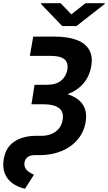

<svg xmlns="http://www.w3.org/2000/svg" viewBox="-25 -955 671 1194"><path d="M181.6 -727.5H312Q396 -727.5 450.9 -707Q505.9 -686.5 529.5 -645.5Q553.2 -604.5 542.5 -543.5Q532.2 -481.9 494.9 -437.5Q457.5 -393.1 396.2 -369.4Q335 -345.7 253.9 -345.7H176.8L189.9 -427.7H265.6Q324.7 -427.7 355.7 -454.1Q386.7 -480.5 393.6 -521Q400.9 -564.5 376.2 -585.9Q351.6 -607.4 292.5 -607.4H160.6ZM184.1 -386.7H256.8Q392.1 -386.7 457.5 -338.6Q522.9 -290.5 507.8 -197.3Q497.6 -134.3 458.3 -87.6Q418.9 -41 357.9 -15.6Q296.9 9.8 220.7 9.8H190.9Q162.1 9.8 146.5 22.2Q130.9 34.7 127.4 55.7Q124.5 74.2 131.8 88.6Q139.2 103 153.8 113.3Q168.5 123.5 186 131.8L130.4 218.8Q84 208 51.3 183.8Q18.6 159.7 4.4 122.6Q-9.8 85.4 -2 36.1Q9.8 -38.1 63.7 -74.2Q117.7 -110.4 200.7 -110.4H231.9Q267.6 -110.4 295.4 -121.8Q323.2 -133.3 341.6 -156Q359.9 -178.7 364.7 -210.9Q372.6 -260.7 340.8 -283.9Q309.1 -307.1 242.7 -306.6H170.4ZM352.1 -935.1 418.5 -865.7 506.8 -935.1H626.5L626 -930.2L450.7 -793H361.8L230 -930.2L231 -935.1Z"/></svg>

Font: Inter 17pt
Style: Bold Italic
Weight: 700
Italic angle: -9.3988°
Version: Version 4.001;git-66647c0bb